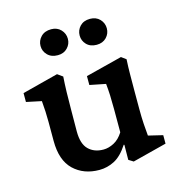

<svg xmlns="http://www.w3.org/2000/svg" viewBox="-83 -572 607 653"><g transform="rotate(-15 221.0 -245.5)"><path d="M378.4 -64 429.2 -51.8V-22L309.1 8.8L292.5 -1.5L293 -54.2L291 -55.2Q268.1 -20 242.7 -6.8Q217.3 6.3 189.5 6.3Q134.3 6.3 99.1 -27.3Q64 -61 64 -129.4V-196.8Q64 -231.9 60.5 -270.5L7.3 -281.7V-313L133.8 -345.7L152.3 -332.5Q148.9 -284.2 148.9 -214.8L148.4 -140.1Q148.4 -96.2 168.2 -76.7Q188 -57.1 220.7 -57.1Q238.8 -57.1 257.6 -66.9Q276.4 -76.7 290.5 -99.1V-181.2Q290.5 -208 289.6 -229.7Q288.6 -251.5 286.6 -270.5L230.5 -281.7V-313L358.9 -345.7L375.5 -333.5Q374 -307.6 373.8 -281.7Q373.5 -255.9 373.5 -219.2V-159.2Q373.5 -129.4 375 -106Q376.5 -82.5 378.4 -64ZM153.8 -407.2Q130.9 -407.2 117.7 -420.7Q104.5 -434.1 104.5 -452.6Q104.5 -471.2 117.7 -484.9Q130.9 -498.5 153.8 -498.5Q174.8 -498.5 187.7 -484.9Q200.7 -471.2 200.7 -452.6Q200.7 -434.1 187.7 -420.7Q174.8 -407.2 153.8 -407.2ZM290.5 -407.2Q268.1 -407.2 255.1 -420.7Q242.2 -434.1 242.2 -452.6Q242.2 -471.2 255.1 -484.9Q268.1 -498.5 290.5 -498.5Q312 -498.5 325 -484.9Q337.9 -471.2 337.9 -452.6Q337.9 -434.1 325 -420.7Q312 -407.2 290.5 -407.2Z"/></g></svg>

Font: Lateef Medium
Style: Regular
Weight: 500
Designer: SIL International
Foundry: SIL International
Version: Version 4.200